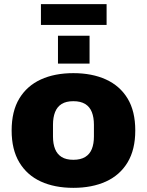

<svg xmlns="http://www.w3.org/2000/svg" viewBox="-20 -892 707 924"><path d="M333 12Q243 12 176.5 -18.5Q110 -49 73 -110.5Q36 -172 36 -264Q36 -357 73 -418Q110 -479 176.5 -509.5Q243 -540 333 -540Q423 -540 490 -509.5Q557 -479 594 -418Q631 -357 631 -264Q631 -172 594 -110.5Q557 -49 490 -18.5Q423 12 333 12ZM333 -123Q368 -123 390 -136.5Q412 -150 422 -175Q432 -200 432 -235V-292Q432 -327 422 -352.5Q412 -378 390 -391.5Q368 -405 333 -405Q298 -405 276.5 -391.5Q255 -378 245 -352.5Q235 -327 235 -292V-235Q235 -200 245 -175Q255 -150 276.5 -136.5Q298 -123 333 -123ZM259 -586V-720H411V-586ZM177 -772V-872H493V-772Z"/></svg>

Font: Archivo SemiBold Black
Style: Regular
Weight: 900
Version: Version 2.001